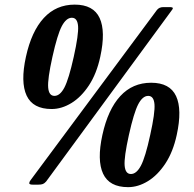

<svg xmlns="http://www.w3.org/2000/svg" viewBox="-20 -780 820 811"><path d="M89.5 -540Q113 -647.5 165 -704Q217 -760.5 295.5 -760.5Q374.5 -760.5 400.8 -704Q427 -647.5 403.5 -540Q388 -468.5 355.5 -419.2Q323 -370 281.8 -344.8Q240.5 -319.5 198 -319.5Q119 -319.5 92.5 -376.2Q66 -433 89.5 -540ZM670 -750H695Q709.5 -750 710 -746Q710.5 -742 702.5 -732.5L175 -13.5Q168 -5.5 161.2 -2.8Q154.5 0 141 0H119Q102.5 0 103.5 -7Q104.5 -14 111 -21.5L643 -738Q652.5 -750 670 -750ZM201.5 -540Q180.5 -445.5 183.5 -410.2Q186.5 -375 210 -375Q233.5 -375 252 -410.2Q270.5 -445.5 291.5 -540Q312.5 -634.5 309.8 -669.8Q307 -705 283.5 -705Q260 -705 241.2 -669.8Q222.5 -634.5 201.5 -540ZM412.5 -210Q436 -317.5 488 -374Q540 -430.5 618.5 -430.5Q697.5 -430.5 723.8 -374Q750 -317.5 726.5 -210Q711 -138.5 678.5 -89.2Q646 -40 604.8 -14.8Q563.5 10.5 521 10.5Q442 10.5 415.5 -46.2Q389 -103 412.5 -210ZM524.5 -210Q503.5 -115.5 506.5 -80.2Q509.5 -45 533 -45Q556.5 -45 575.2 -80.2Q594 -115.5 614.5 -210Q635.5 -304.5 632.5 -339.8Q629.5 -375 606 -375Q582.5 -375 564 -339.8Q545.5 -304.5 524.5 -210Z"/></svg>

Font: Besley* Condensed Medium
Style: Italic
Weight: 500
Width: 3
Italic angle: -13°
Designer: Owen Earl
Foundry: indestructible type*
Version: Version 3.000; ttfautohint (v1.8.3)